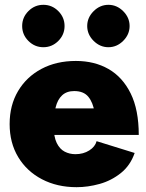

<svg xmlns="http://www.w3.org/2000/svg" viewBox="-20 -765 606 797"><path d="M298 12Q217 12 154 -21Q91 -54 55.5 -113Q20 -172 20 -250Q20 -328 55 -387Q90 -446 152 -479Q214 -512 295 -512Q372 -512 430.5 -478.5Q489 -445 522.5 -377Q556 -309 556 -205H379Q379 -258 372.5 -299Q366 -340 346.5 -363.5Q327 -387 288 -387Q257 -387 238 -369.5Q219 -352 211 -319.5Q203 -287 203 -241Q203 -197 215.5 -171.5Q228 -146 248.5 -135.5Q269 -125 293 -125Q326 -125 350.5 -140.5Q375 -156 381 -179L539 -130Q521 -78 481.5 -46.5Q442 -15 393.5 -1.5Q345 12 298 12ZM134 -205 135 -315H473V-205ZM430 -569Q395 -569 368.5 -595.5Q342 -622 342 -657Q342 -692 368.5 -718.5Q395 -745 430 -745Q465 -745 491.5 -718.5Q518 -692 518 -657Q518 -622 491.5 -595.5Q465 -569 430 -569ZM160 -569Q124 -569 98 -595Q72 -621 72 -657Q72 -693 98 -719Q124 -745 160 -745Q196 -745 222 -719Q248 -693 248 -657Q248 -621 222 -595Q196 -569 160 -569Z"/></svg>

Font: Figtree Light Black
Style: Regular
Weight: 900
Version: Version 2.000